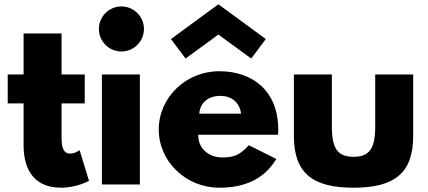

<svg xmlns="http://www.w3.org/2000/svg" viewBox="-20 -860 1996 895"><path d="M90 -513H16V-378H90V-181C90 -90 124 15 265 15C338 15 395 -17 395 -17L351 -160C351 -160 330 -144 307 -144C279 -144 267 -167 267 -215V-378H375V-513H267V-704H90Z M546 -830C488 -830 441 -783 441 -725C441 -667 488 -620 546 -620C604 -620 651 -667 651 -725C651 -783 604 -830 546 -830ZM455 -513H632V0H455Z M777 -678 845 -587 998 -699 1151 -587 1219 -678 998 -840ZM1276 -232C1277 -238 1277 -249 1277 -256C1277 -436 1158 -528 1002 -528C847 -528 720 -406 720 -256C720 -107 847 15 1002 15C1116 15 1210 -22 1268 -119L1140 -183C1097 -137 1072 -126 1015 -126C970 -126 904 -153 904 -232ZM909 -330C912 -377 946 -413 1007 -413C1059 -413 1096 -384 1104 -330Z M1527 -513H1350V-226C1350 -54 1436 15 1628 15C1820 15 1906 -54 1906 -226V-513H1729V-269C1729 -168 1702 -129 1628 -129C1554 -129 1527 -168 1527 -269Z"/></svg>

Font: Hussar Techniczny
Style: Bold 
Weight: 700
Foundry: Cannot Into Space Fonts
Version: Version 0.77